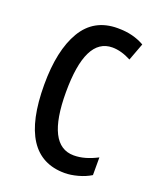

<svg xmlns="http://www.w3.org/2000/svg" viewBox="-110 -615 568 693"><g transform="rotate(20 173.5 -268.5)"><path d="M221 10Q43 10 43 -265Q43 -397 87.5 -472Q132 -547 223 -547Q255 -547 280 -540.5Q305 -534 326 -522L301 -455Q263 -475 229 -475Q126 -475 126 -266Q126 -61 230 -61Q252 -61 274.5 -67.5Q297 -74 320 -86V-18Q299 -5 271.5 2.5Q244 10 221 10Z"/></g></svg>

Font: Noto Sans ExtraCondensed
Style: Regular
Weight: 400
Width: 2
Designer: Monotype Design Team
Foundry: Monotype Imaging Inc.
Version: Version 2.013; ttfautohint (v1.8.4.7-5d5b)